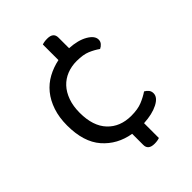

<svg xmlns="http://www.w3.org/2000/svg" viewBox="-202 -672 880 880"><g transform="rotate(-45 238.0 -231.5)"><path d="M289 -408Q255 -408 226 -396.5Q197 -385 176 -362.5Q155 -340 143 -306.5Q131 -273 131 -230Q131 -144 174 -98.5Q217 -53 289 -53Q331 -53 359 -64.5Q387 -76 409 -91Q420 -85 427 -76Q434 -67 434 -54Q434 -28 398 -9.5Q362 9 306 12V108Q301 110 292.5 111.5Q284 113 274 113Q233 113 233 80V8Q151 -6 100 -64.5Q49 -123 49 -230Q49 -282 63 -323.5Q77 -365 101.5 -395Q126 -425 160 -443.5Q194 -462 233 -470V-571Q238 -573 246.5 -574.5Q255 -576 266 -576Q306 -576 306 -543V-474Q361 -471 395.5 -451Q430 -431 430 -406Q430 -394 422.5 -385Q415 -376 404 -371Q383 -386 357 -397Q331 -408 289 -408Z"/></g></svg>

Font: Baloo Chettan 2
Style: Regular
Weight: 400
Designer: Maithili Shingre, Unnati Kotecha and Ek Type
Foundry: Ek Type
Version: Version 1.640;hotconv 1.0.111;makeotfexe 2.5.65597; ttfautoh